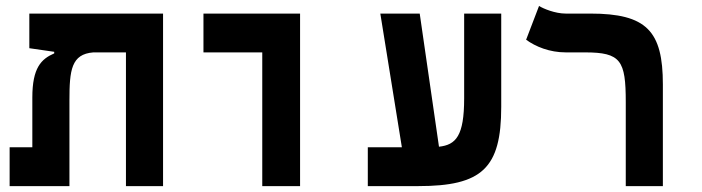

<svg xmlns="http://www.w3.org/2000/svg" viewBox="-20 -632 2384 652"><path d="M533.7 0V-585.9H79.6V-468.3L164.1 -456.1V-450.7C120.1 -431.6 89.8 -401.9 89.8 -300.8V-131.8H12.7V0H215.8V-291.5C215.8 -394 222.2 -448.2 296.9 -454.1H407.7V0Z M870.6 0H999V-585.9H670.9V-454.1H870.6Z M1229 0H1399.9C1616.7 0 1682.1 -60.5 1682.1 -269V-585.9H1556.2V-297.9C1556.2 -170.4 1528.3 -140.1 1470.7 -133.8L1405.3 -585.9H1271.5L1344.7 -131.8H1229Z M2231 -345.2C2231 -526.9 2175.8 -585.9 1984.4 -585.9H1900.9C1865.2 -585.9 1825.2 -602.5 1810.5 -611.8L1766.6 -497.1C1798.8 -473.6 1846.2 -454.1 1901.4 -454.1H1966.3C2088.4 -454.1 2105 -426.8 2105 -285.2V0H2231Z"/></svg>

Font: Cascadia Mono NF
Style: Bold
Weight: 700
Monospace: yes
Designer: Aaron Bell
Foundry: Saja Typeworks
Version: Version 2404.023